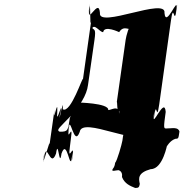

<svg xmlns="http://www.w3.org/2000/svg" viewBox="-20 -685 942 949"><path d="M415 -265 447 -488C455 -542 446 -536 437 -545C442 -581 434 -544 434 -544C448 -570 472 -526 490 -526C495 -562 569 -526 569 -526C591 -562 618 -534 628 -544C633 -580 626 -545 626 -545C621 -572 603 -505 601 -488L557 -178C560 -196 558 -131 566 -121C571 -157 569 -123 569 -123C566 -168 532 -141 515 -141C520 -177 353 -178 378 -178C380 -178 350 -170 325 -101C316 -39 316 -34 276 -34C253 -41 282 -61 323 -105C374 -160 409 -215 415 -265ZM801 -50C789 -50 788 -53 799 -132C793 -212 730 -43 740 -114C751 -194 731 -32 742 -111C755 -200 753 -72 767 -169L825 -584C839 -682 840 -549 853 -639C864 -719 841 -563 852 -642C862 -713 800 -542 793 -621C804 -701 463 -542 474 -621C468 -701 409 -553 422 -642C433 -722 409 -560 420 -639C430 -710 422 -523 431 -584L390 -293C391 -316 330 -121 290 -145C298 -221 265 -48 277 -124C288 -204 270 -46 281 -125C291 -208 256 -53 263 -132C267 -212 241 -57 249 -140L224 36C233 -26 186 163 196 92C207 12 187 173 198 94C211 4 228 153 257 74C268 -6 273 153 284 74C312 -6 325 165 335 94C346 14 327 171 338 92C351 3 312 133 326 36L330 4C344 -94 308 36 321 -54C332 -134 307 28 318 -51C328 -122 345 46 374 -33C385 -113 674 46 685 -33C714 -113 731 38 744 -51C755 -131 732 25 743 -54C753 -125 729 -96 662 -78C598 -78 592 -43 585 10C582 28 559 110 549 120C548 130 545 141 538 149C526 167 554 156 566 156C561 156 588 157 583 190C596 223 623 234 648 244C664 244 668 242 671 224C665 197 660 169 725 151C787 151 807 21 805 38C805 38 820 10 847 1C863 1 862 -2 867 -35C860 -59 831 -50 801 -50Z"/></svg>

Font: Hussar Przerywany
Style: Obl
Weight: 400
Foundry: Cannot Into Space Fonts
Version: Version 0.982